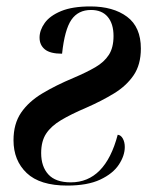

<svg xmlns="http://www.w3.org/2000/svg" viewBox="-20 -567 479 597"><path d="M189 10Q104 10 63 -29Q22 -68 22 -131Q22 -182 45.5 -216.5Q69 -251 111.5 -276.5Q154 -302 209 -325Q249 -342 276.5 -358Q304 -374 318.5 -396.5Q333 -419 333 -455Q333 -493 315 -514.5Q297 -536 263 -536Q223 -536 202 -505.5Q181 -475 173 -400Q136 -400 119.5 -413.5Q103 -427 103 -450Q103 -473 119 -495.5Q135 -518 170 -532.5Q205 -547 261 -547Q332 -547 375 -515Q418 -483 418 -416Q418 -366 395.5 -333Q373 -300 334.5 -276.5Q296 -253 248 -232Q201 -212 170 -193.5Q139 -175 123.5 -151.5Q108 -128 108 -91Q108 -49 130.5 -24.5Q153 0 200 0Q307 0 346 -148Q356 -147 362 -136Q368 -125 368 -110Q368 -83 349.5 -55Q331 -27 291.5 -8.5Q252 10 189 10Z"/></svg>

Font: Noto Serif Display Condensed SemiBold
Style: Italic
Weight: 600
Width: 3
Italic angle: -12°
Designer: Monotype Design Team
Foundry: Monotype Imaging Inc.
Version: Version 2.009